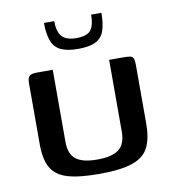

<svg xmlns="http://www.w3.org/2000/svg" viewBox="-70 -634 629 701"><g transform="rotate(-10 245.0 -284.0)"><path d="M141 -399V-132Q141 -86 166 -67Q191 -48 244 -48Q301 -48 325.5 -68Q350 -88 350 -132V-399Q351 -399 358.5 -399Q366 -399 375 -399Q384 -399 392 -399Q400 -399 402 -399Q418 -399 427 -397.5Q436 -396 439.5 -388.5Q443 -381 443 -364V-146Q443 -93 427 -59.5Q411 -26 367.5 -10.5Q324 5 243 5Q167 5 124.5 -8Q82 -21 64.5 -52.5Q47 -84 47 -139V-364Q47 -385 54 -392Q61 -399 82 -399Q97 -399 111.5 -399Q126 -399 141 -399ZM246 -458Q205 -458 181.5 -469.5Q158 -481 148.5 -507Q139 -533 139 -573H177Q177 -534 193 -516Q209 -498 246 -498Q287 -498 300.5 -516.5Q314 -535 314 -573H352Q352 -532 343 -506.5Q334 -481 311 -469.5Q288 -458 246 -458Z"/></g></svg>

Font: Genos Thin Medium
Style: Regular
Weight: 500
Version: Version 1.010